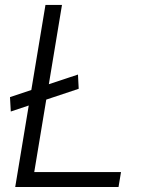

<svg xmlns="http://www.w3.org/2000/svg" viewBox="-20 -747 595 767"><path d="M116.8 -59.7 164.8 -349.1 294.4 -392.4 291.5 -449.2 175.1 -410.5 227.6 -727.3H161.6L105.1 -387.4L19.9 -359L23.1 -301.5L94.8 -325.6L40.8 0H453.5L463.4 -59.7Z"/></svg>

Font: TID UI Light
Style: Italic
Weight: 300
Italic angle: -9.39999°
Designer: The TID Project Authors
Foundry: Bakken & Bæck
Version: Version 1.001;hotconv 1.0.109;makeotfexe 2.5.65596